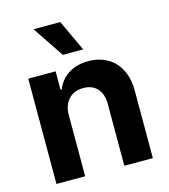

<svg xmlns="http://www.w3.org/2000/svg" viewBox="-112 -845 822 934"><g transform="rotate(-15 299.0 -378.0)"><path d="M201.2 0H56.6V-530.3H194.3V-437.5H200.2Q218.8 -484.4 260.3 -510.7Q301.8 -537.1 359.4 -537.1Q414.6 -537.1 456.1 -513.2Q497.6 -489.3 520 -444.1Q542.5 -398.9 542 -337.9V0H398.4V-312.5Q398.4 -361.3 373 -389.2Q347.7 -417 302.7 -417Q256.3 -417 228.8 -387.7Q201.2 -358.4 201.2 -306.6ZM143.6 -755.9H278.3L351.6 -598.6H249Z"/></g></svg>

Font: Pretendard JP
Style: Bold
Weight: 700
Designer: Base glyphs from Inter by Rasmus Andersson; Hangeul glyphs from Noto Sans CJK(Source Han Sans) by Jang Soo-young and Kan
Foundry: Kil Hyung-jin
Version: Version 1.309